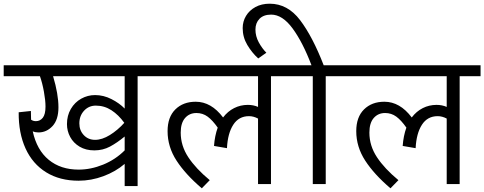

<svg xmlns="http://www.w3.org/2000/svg" viewBox="-40 -995 2618 1038"><path d="M814 -583H704V11H634V-109Q585 -67 519 -42.5Q453 -18 385 -18Q283 -18 209.5 -63.5Q136 -109 98 -192.5Q60 -276 61 -388L127 -395Q127 -363 128 -348Q139 -340 154 -340Q177 -340 191.5 -358.5Q206 -377 206 -419Q206 -452 197.5 -499Q189 -546 176 -583H-20V-642H814ZM634 -583H247Q276 -486 276 -415Q276 -348 244 -313.5Q212 -279 168 -279Q151 -279 137 -285Q159 -184 223.5 -131Q288 -78 385 -78Q451 -78 517.5 -105Q584 -132 634 -182V-257Q593 -223 554.5 -202.5Q516 -182 470 -182Q424 -182 390.5 -202Q357 -222 339.5 -254.5Q322 -287 322 -324Q322 -370 343 -406Q364 -442 399 -461.5Q434 -481 474 -481Q520 -481 563 -459Q606 -437 634 -408ZM478 -424Q440 -424 414.5 -396.5Q389 -369 389 -328Q389 -290 413 -264.5Q437 -239 474 -239Q512 -239 554 -265Q596 -291 632 -331Q601 -374 562.5 -399Q524 -424 478 -424Z M1538 -583H1425V0H1355V-354Q1331 -367 1306 -367Q1251 -367 1221 -320.5Q1191 -274 1187 -194L1117 -206Q1121 -261 1137 -305Q1109 -345 1082.5 -364.5Q1056 -384 1022 -384Q984 -384 960.5 -357Q937 -330 937 -278Q937 -207 978 -145Q1019 -83 1094 -21L1051 23Q963 -52 914.5 -126.5Q866 -201 866 -286Q866 -362 908 -403.5Q950 -445 1018 -445Q1102 -445 1166 -360Q1191 -393 1225.5 -410.5Q1260 -428 1300 -428Q1330 -428 1355 -417V-583H794V-642H1538Z M1834 -583H1721V0H1651V-583H1518V-642H1644Q1597 -766 1542 -841Q1487 -916 1426 -916Q1385 -916 1363 -893.5Q1341 -871 1341 -835Q1341 -799 1359 -766Q1377 -733 1400 -710L1356 -679Q1322 -710 1297 -752Q1272 -794 1272 -843Q1272 -879 1290 -909Q1308 -939 1341 -957Q1374 -975 1418 -975Q1515 -975 1582.5 -886Q1650 -797 1710 -642H1834Z M2558 -583H2445V0H2375V-354Q2351 -367 2326 -367Q2271 -367 2241 -320.5Q2211 -274 2207 -194L2137 -206Q2141 -261 2157 -305Q2129 -345 2102.5 -364.5Q2076 -384 2042 -384Q2004 -384 1980.5 -357Q1957 -330 1957 -278Q1957 -207 1998 -145Q2039 -83 2114 -21L2071 23Q1983 -52 1934.5 -126.5Q1886 -201 1886 -286Q1886 -362 1928 -403.5Q1970 -445 2038 -445Q2122 -445 2186 -360Q2211 -393 2245.5 -410.5Q2280 -428 2320 -428Q2350 -428 2375 -417V-583H1814V-642H2558Z"/></svg>

Font: Martel Sans Light
Style: Regular
Weight: 300
Designer: Dan Reynolds and Mathieu Réguer
Foundry: Dan Reynolds and Mathieu Réguer
Version: Version 1.002; ttfautohint (v1.1) -l 5 -r 5 -G 72 -x 0 -D la